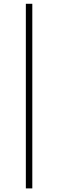

<svg xmlns="http://www.w3.org/2000/svg" viewBox="-20 -788 315 1040"><path d="M120 232.5V-767.5H155V232.5Z"/></svg>

Font: Newsreader 6pt ExtraLight
Style: Regular
Weight: 275
Designer: Hugues Gentile
Foundry: Production Type
Version: Version 1.003; ttfautohint (v1.8.3)